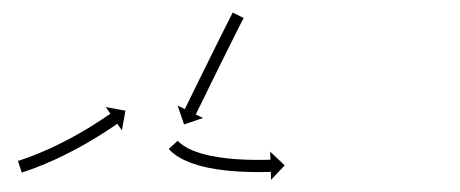

<svg xmlns="http://www.w3.org/2000/svg" viewBox="-20 -277 755 315"><path d="M11.4 -13.6C10.7 -13.4 10.1 -13.2 9.4 -12.9L15.7 6.1C16.3 5.8 16.9 5.6 17.6 5.4C19.3 4.9 21.1 4.3 22.9 3.7C22.9 3.7 22.9 3.7 22.9 3.7C22.9 3.7 22.9 3.7 22.9 3.7C25.7 2.7 28.4 1.8 31.1 0.8C31.1 0.8 31.1 0.8 31.1 0.8C31.1 0.8 31.2 0.8 31.2 0.8C34.7 -0.5 38.2 -1.8 41.7 -3.1C41.7 -3.1 41.7 -3.2 41.7 -3.2C41.7 -3.2 41.7 -3.2 41.7 -3.2C45.9 -4.8 50 -6.5 54.1 -8.1C54.1 -8.1 54.1 -8.2 54.1 -8.2C54.1 -8.2 54.1 -8.2 54.1 -8.2C58.7 -10.1 63.2 -12.1 67.7 -14.1C67.7 -14.1 67.8 -14.1 67.8 -14.1C67.8 -14.1 67.8 -14.1 67.8 -14.1C72.6 -16.3 77.4 -18.6 82.2 -20.9C82.2 -20.9 82.2 -20.9 82.2 -20.9C82.3 -20.9 82.3 -20.9 82.3 -20.9C87.2 -23.3 92.1 -25.8 96.9 -28.3C96.9 -28.3 96.9 -28.3 97 -28.3C97 -28.3 97 -28.3 97 -28.3C101.8 -30.8 106.7 -33.4 111.5 -36C111.5 -36 111.5 -36 111.5 -36.1C111.5 -36.1 111.5 -36.1 111.5 -36.1C116.2 -38.7 120.8 -41.3 125.4 -43.9C125.4 -43.9 125.4 -43.9 125.4 -43.9C125.4 -43.9 125.4 -44 125.4 -44C129.7 -46.5 133.9 -49 138.2 -51.6C138.2 -51.6 138.2 -51.6 138.2 -51.6C138.2 -51.6 138.2 -51.6 138.2 -51.6C142 -53.9 145.8 -56.3 149.5 -58.7C149.5 -58.7 149.5 -58.7 149.5 -58.7C149.5 -58.7 149.6 -58.7 149.6 -58.7C152.7 -60.7 155.9 -62.8 159 -64.9L159 -64.9L159 -64.9C161.4 -66.5 163.8 -68.1 166.2 -69.7L166.3 -69.7L166.3 -69.7C167.8 -70.8 169.3 -71.8 170.9 -72.9L170.9 -72.9L170.9 -72.9C171.4 -73.3 172 -73.6 172.5 -74L180 -63.2L185.8 -95.4L153.6 -101.3L161.1 -90.5C160.6 -90.1 160 -89.7 159.5 -89.3L159.5 -89.3L159.5 -89.4C158 -88.3 156.5 -87.3 155 -86.3L155 -86.3L155 -86.3C152.7 -84.7 150.3 -83.1 147.9 -81.5L148 -81.5L148 -81.6C144.9 -79.5 141.8 -77.5 138.7 -75.5C138.7 -75.5 138.7 -75.5 138.8 -75.5C138.8 -75.6 138.8 -75.6 138.8 -75.6C135.1 -73.2 131.4 -70.9 127.7 -68.6C127.7 -68.6 127.7 -68.6 127.7 -68.7C127.8 -68.7 127.8 -68.7 127.8 -68.7C123.6 -66.1 119.5 -63.7 115.3 -61.2C115.3 -61.2 115.3 -61.2 115.3 -61.2C115.3 -61.2 115.3 -61.2 115.3 -61.2C110.9 -58.6 106.3 -56.1 101.8 -53.6C101.8 -53.6 101.8 -53.6 101.8 -53.6C101.9 -53.6 101.9 -53.6 101.9 -53.6C97.2 -51 92.5 -48.5 87.7 -46C87.7 -46 87.7 -46 87.8 -46C87.8 -46.1 87.8 -46.1 87.8 -46.1C83 -43.6 78.3 -41.2 73.5 -38.9C73.5 -38.9 73.5 -38.9 73.5 -38.9C73.5 -38.9 73.6 -38.9 73.6 -38.9C68.9 -36.7 64.2 -34.5 59.5 -32.3C59.5 -32.3 59.5 -32.3 59.6 -32.4C59.6 -32.4 59.6 -32.4 59.6 -32.4C55.2 -30.4 50.8 -28.5 46.3 -26.6C46.3 -26.6 46.3 -26.6 46.4 -26.6C46.4 -26.6 46.4 -26.6 46.4 -26.6C42.4 -25 38.4 -23.4 34.4 -21.8C34.4 -21.8 34.4 -21.8 34.5 -21.8C34.5 -21.8 34.5 -21.8 34.5 -21.8C31.1 -20.5 27.7 -19.2 24.3 -18C24.3 -18 24.3 -18 24.4 -18C24.4 -18 24.4 -18 24.4 -18C21.8 -17.1 19.1 -16.2 16.5 -15.3C16.5 -15.3 16.5 -15.3 16.5 -15.3C16.5 -15.3 16.5 -15.3 16.5 -15.3C14.8 -14.7 13.1 -14.1 11.4 -13.6ZM378.8 -245.6C379.1 -246.2 379.4 -246.8 379.7 -247.4L361.9 -256.5C361.6 -256 361.3 -255.4 361 -254.8C360.1 -253.1 359.3 -251.4 358.4 -249.8C357.1 -247.2 355.8 -244.6 354.5 -242C352.8 -238.6 351.1 -235.3 349.4 -231.9C347.4 -227.9 345.4 -223.9 343.4 -219.9C341.2 -215.5 338.9 -211 336.7 -206.5C334.3 -201.8 332 -197 329.6 -192.2C327.2 -187.3 324.7 -182.4 322.3 -177.4C319.8 -172.5 317.4 -167.6 315 -162.6C312.6 -157.8 310.3 -153.1 307.9 -148.3C305.7 -143.8 303.5 -139.3 301.3 -134.9C299.3 -130.9 297.4 -126.8 295.4 -122.8C293.7 -119.4 292.1 -116.1 290.4 -112.7C289.1 -110.1 287.9 -107.4 286.6 -104.8C285.8 -103.2 284.9 -101.5 284.1 -99.8C283.8 -99.2 283.5 -98.6 283.2 -98L271.4 -103.8L282 -72.8L313 -83.4L301.2 -89.2C301.5 -89.8 301.8 -90.4 302.1 -91C302.9 -92.7 303.7 -94.4 304.5 -96C305.8 -98.7 307.1 -101.3 308.4 -103.9C310 -107.3 311.7 -110.6 313.4 -114C315.3 -118 317.3 -122 319.3 -126C321.5 -130.5 323.6 -135 325.8 -139.5C328.2 -144.2 330.5 -149 332.9 -153.8C335.3 -158.7 337.8 -163.6 340.2 -168.6C342.6 -173.5 345.1 -178.4 347.5 -183.3C349.9 -188.1 352.2 -192.9 354.6 -197.6C356.8 -202.1 359 -206.5 361.3 -211C363.3 -214.9 365.3 -218.9 367.2 -222.9C368.9 -226.3 370.6 -229.6 372.3 -233C373.6 -235.5 374.9 -238.1 376.2 -240.7C377.1 -242.3 377.9 -244 378.8 -245.6ZM272.6 -45C272.2 -45.4 271.9 -45.7 271.6 -46.1L256.8 -32.6C257.2 -32.2 257.6 -31.7 258 -31.3C258 -31.3 258 -31.3 258.1 -31.2C258.1 -31.2 258.1 -31.2 258.1 -31.2C259.4 -29.9 260.6 -28.7 261.9 -27.5C261.9 -27.5 262 -27.5 262.1 -27.4C262.1 -27.4 262.2 -27.3 262.2 -27.3C264.3 -25.5 266.5 -23.9 268.7 -22.2C268.7 -22.2 268.8 -22.2 268.9 -22.1C268.9 -22.1 269 -22 269 -22C272 -20 275.1 -18.2 278.3 -16.4C278.3 -16.4 278.4 -16.4 278.4 -16.3C278.5 -16.3 278.6 -16.3 278.6 -16.3C282.5 -14.3 286.4 -12.5 290.4 -10.9C290.4 -10.9 290.4 -10.9 290.5 -10.8C290.6 -10.8 290.7 -10.8 290.7 -10.8C295.2 -9.1 299.8 -7.5 304.5 -6.1C304.5 -6.1 304.5 -6 304.6 -6C304.7 -6 304.7 -6 304.7 -6C309.7 -4.6 314.8 -3.3 319.9 -2.2C319.9 -2.2 320 -2.2 320 -2.1C320.1 -2.1 320.1 -2.1 320.1 -2.1C325.4 -1 330.8 -0.1 336.1 0.8C336.1 0.8 336.2 0.8 336.2 0.8C336.2 0.8 336.3 0.8 336.3 0.8C341.7 1.6 347.1 2.3 352.5 2.9C352.5 2.9 352.5 2.9 352.5 2.9C352.6 2.9 352.6 2.9 352.6 2.9C357.8 3.4 363.1 3.8 368.4 4.2C368.4 4.2 368.4 4.2 368.4 4.2C368.4 4.2 368.5 4.2 368.5 4.2C373.4 4.5 378.3 4.8 383.3 5C383.3 5 383.3 5 383.3 5C383.3 5 383.4 5 383.4 5C387.8 5.1 392.2 5.2 396.7 5.3C396.7 5.3 396.7 5.3 396.7 5.3C396.7 5.3 396.7 5.3 396.7 5.3C400.5 5.3 404.2 5.3 408 5.3C408 5.3 408 5.3 408 5.3C408 5.3 408 5.3 408 5.3C410.9 5.3 413.8 5.2 416.7 5.2L416.7 5.2L416.7 5.2C418.6 5.1 420.4 5.1 422.3 5L422.3 5L422.3 5C423 5 423.6 5 424.3 5L424.7 18.1L447.1 -5.7L423.3 -28.2L423.7 -15C423 -15 422.4 -15 421.7 -14.9L421.7 -15L421.7 -15C419.9 -14.9 418.1 -14.9 416.3 -14.8L416.3 -14.8L416.3 -14.8C413.5 -14.8 410.6 -14.7 407.8 -14.7C407.8 -14.7 407.8 -14.7 407.8 -14.7C407.9 -14.7 407.9 -14.7 407.9 -14.7C404.2 -14.7 400.5 -14.7 396.9 -14.7C396.9 -14.7 396.9 -14.7 396.9 -14.7C396.9 -14.7 396.9 -14.7 396.9 -14.7C392.6 -14.8 388.3 -14.9 384 -15C384 -15 384 -15 384 -15C384 -15 384.1 -15 384.1 -15C379.3 -15.2 374.5 -15.4 369.7 -15.7C369.7 -15.7 369.7 -15.7 369.7 -15.7C369.8 -15.7 369.8 -15.7 369.8 -15.7C364.7 -16.1 359.6 -16.5 354.5 -17C354.5 -17 354.6 -17 354.6 -17C354.6 -17 354.7 -17 354.7 -17C349.5 -17.6 344.3 -18.2 339.1 -19C339.1 -19 339.2 -19 339.2 -19C339.3 -19 339.3 -19 339.3 -19C334.2 -19.8 329.2 -20.7 324.1 -21.7C324.1 -21.7 324.2 -21.7 324.2 -21.7C324.3 -21.7 324.3 -21.7 324.3 -21.7C319.5 -22.8 314.8 -23.9 310.1 -25.3C310.1 -25.3 310.2 -25.2 310.2 -25.2C310.3 -25.2 310.4 -25.2 310.4 -25.2C306.1 -26.5 301.9 -27.9 297.7 -29.5C297.7 -29.5 297.8 -29.4 297.9 -29.4C298 -29.4 298 -29.4 298 -29.4C294.5 -30.8 291 -32.4 287.6 -34.1C287.6 -34.1 287.7 -34.1 287.8 -34C287.9 -34 288 -33.9 288 -33.9C285.3 -35.4 282.6 -37 280.1 -38.7C280.1 -38.7 280.2 -38.6 280.3 -38.6C280.3 -38.5 280.4 -38.4 280.4 -38.4C278.6 -39.8 276.8 -41.1 275.1 -42.6C275.1 -42.6 275.2 -42.5 275.3 -42.4C275.3 -42.4 275.4 -42.3 275.4 -42.3C274.4 -43.2 273.4 -44.2 272.4 -45.1C272.4 -45.1 272.5 -45.1 272.5 -45.1C272.5 -45 272.6 -45 272.6 -45Z"/></svg>

Font: FRB American Cursive Just Arrows Medium
Style: Italic
Weight: 500
Italic angle: -25°
Version: Version 2.0;Modular Font Editor K font №1